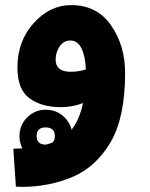

<svg xmlns="http://www.w3.org/2000/svg" viewBox="-20 -416 585 749"><path d="M468 -131Q468 -239 413 -317.5Q358 -396 259 -396Q176 -397 112 -326.5Q48 -256 48 -153Q48 -67 95 -32.5Q142 2 218 2Q263 2 304 -14Q281 94 212 128.5Q143 163 32 164L42 312Q53 313 66 313Q170 313 262 274.5Q354 236 411 139.5Q468 43 468 -131ZM197 -184Q197 -211 212.5 -234.5Q228 -258 254 -258Q283 -258 298 -227Q313 -196 315 -145Q285 -136 256 -136Q197 -136 197 -184ZM159 218Q202 218 232 188Q262 158 262 115Q262 72 232 42Q202 12 159 12Q116 12 86 42Q56 72 56 115Q56 158 86 188Q116 218 159 218ZM158 148Q123 148 123 115Q123 81 158 81Q194 81 194 115Q194 148 158 148Z"/></svg>

Font: Noto Sans Arabic Extra
Style: Regular
Weight: 800
Designer: Nadine Chahine - Monotype Design Team
Foundry: Monotype Imaging Inc.
Version: Version 1.902